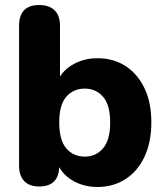

<svg xmlns="http://www.w3.org/2000/svg" viewBox="-20 -734 654 765"><path d="M318 -110Q362 -110 390.5 -143Q419 -176 419 -246Q419 -316 390.5 -348.5Q362 -381 318 -381Q272 -381 244 -348.5Q216 -316 216 -246Q216 -176 244 -143Q272 -110 318 -110ZM368 11Q318 11 277 -10.5Q236 -32 216 -68Q213 9 136 9Q97 9 76.5 -12.5Q56 -34 56 -74V-631Q56 -714 136 -714Q176 -714 197.5 -693Q219 -672 219 -631V-429Q240 -462 280 -482Q320 -502 368 -502Q432 -502 480 -471Q528 -440 555.5 -383Q583 -326 583 -246Q583 -167 555.5 -109Q528 -51 479.5 -20Q431 11 368 11Z"/></svg>

Font: Chiron GoRound TC EB
Style: Regular
Weight: 700
Designer: Ryoko NISHIZUKA 西塚涼子 (kana, bopomofo & ideographs); Paul D. Hunt (Latin, Greek & Cyrillic); Sandoll Communications 산돌커뮤니
Foundry: Adobe
Version: Version 1.000;hotconv 1.1.1;makeotfexe 2.6.0